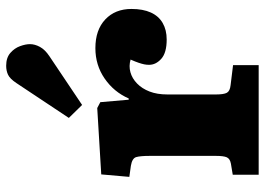

<svg xmlns="http://www.w3.org/2000/svg" viewBox="-138 -720 858 622"><g transform="rotate(-90 291.0 -409.0)"><path d="M36 0V-84L72 -90Q88 -93 92.5 -103.5Q97 -114 97 -139V-352Q97 -384 93 -397Q89 -410 65 -414L29 -419L37 -510L252 -523L271 -513L279 -421H283Q304 -469 347.5 -499Q391 -529 446 -529Q505 -529 539 -497Q573 -465 573 -412Q573 -375 561.5 -349.5Q550 -324 527.5 -311Q505 -298 474 -298Q431 -298 411.5 -315.5Q392 -333 392 -355Q392 -363 393.5 -370.5Q395 -378 398.5 -388.5Q402 -399 409 -415Q388 -421 368 -415.5Q348 -410 331.5 -394Q315 -378 305.5 -353.5Q296 -329 296 -296V-138Q296 -113 301.5 -103Q307 -93 326 -91L391 -83V0ZM262 -572 220 -615 333 -785Q347 -806 360 -812Q373 -818 389 -818Q415 -818 430.5 -804.5Q446 -791 452.5 -773Q459 -755 459 -741Q459 -725 450 -708.5Q441 -692 420 -678Z"/></g></svg>

Font: Literata ExtraBold
Style: Regular
Weight: 800
Designer: Latin by Veronika Burian and Jose Scaglione. Greek by Irene Vlachou. Cyrillic by Vera Evstafieva.
Foundry: TypeTogether
Version: Version 3.103;gftools[0.9.29]